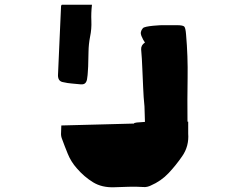

<svg xmlns="http://www.w3.org/2000/svg" viewBox="-20 -796 1040 808"><path d="M240 -776H367Q363 -742 364.5 -708Q366 -674 359 -641Q353 -610 352.5 -578.5Q352 -547 351 -516Q350 -504 349.5 -492Q349 -480 347 -468Q346 -455 340 -447.5Q334 -440 320 -441Q301 -443 282.5 -444.5Q264 -446 247 -450Q224 -453 224 -479Q227 -553 230.5 -625.5Q234 -698 237 -771Q237 -771 237.5 -772.5Q238 -774 240 -776ZM544 -276Q543 -279 556 -280.5Q569 -282 590 -283Q589 -300 589 -316Q589 -332 588 -348Q584 -387 582.5 -426.5Q581 -466 579 -506Q578 -528 577 -548Q576 -568 574 -588Q573 -606 590 -617Q582 -628 575 -645Q568 -662 581 -677Q584 -681 596 -683.5Q608 -686 623 -687.5Q638 -689 649 -689.5Q660 -690 660 -690H725Q751 -690 756 -683.5Q761 -677 763 -651Q771 -560 769.5 -468Q768 -376 769 -284H772Q772 -271 772 -264.5Q772 -258 772 -252.5Q772 -247 772 -234Q776 -181 747 -139Q721 -101 689.5 -67.5Q658 -34 614 -15Q608 -12 599.5 -10Q591 -8 582 -9Q552 -11 521.5 -10Q491 -9 461 -8Q409 -6 371.5 -29Q334 -52 303 -88Q279 -115 265.5 -148Q252 -181 240 -214Q236 -225 237 -238Q238 -251 238 -268Q317 -270 392.5 -272Q468 -274 544 -276Z"/></svg>

Font: Palette Mosaic
Style: Regular
Weight: 400
Designer: Shibuyafont
Version: Version 1.001